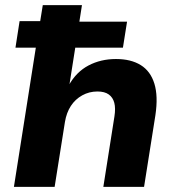

<svg xmlns="http://www.w3.org/2000/svg" viewBox="-20 -725 684 745"><path d="M34 0 119 -540H40L56 -643H136L146 -705H298L288 -641H473L457 -540H272L249 -394H247Q276 -446 323.5 -471Q371 -496 430 -496Q488 -496 526 -472.5Q564 -449 579 -400.5Q594 -352 583 -278L539 0H381L424 -273Q429 -305 423.5 -326Q418 -347 402 -358.5Q386 -370 358 -370Q326 -370 299 -355Q272 -340 255 -314Q238 -288 232 -252L192 0Z"/></svg>

Font: Nunito Sans 9pt ExtraBold
Style: Italic
Weight: 800
Italic angle: -9°
Version: Version 3.101;gftools[0.9.27]